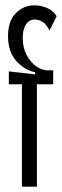

<svg xmlns="http://www.w3.org/2000/svg" viewBox="-20 -698 232 718"><path d="M62 0V-383H13V-431L111 -420V-428Q71 -436 40.5 -470.5Q10 -505 10 -563Q10 -619 39 -648.5Q68 -678 109 -678Q132 -678 155.5 -668.5Q179 -659 192 -637L165 -584Q154 -607 139.5 -616Q125 -625 111 -625Q89 -625 77 -606.5Q65 -588 65 -556Q65 -520 79.5 -492.5Q94 -465 115.5 -450Q137 -435 158 -435H179V-383H118V0Z"/></svg>

Font: Bricolage Grotesque 48pt Condensed ExtraLight
Style: Regular
Weight: 200
Width: 3
Designer: Mathieu Triay
Foundry: Atelier Triay
Version: Version 1.000; ttfautohint (v1.8.4.7-5d5b);gftools[0.9.32]